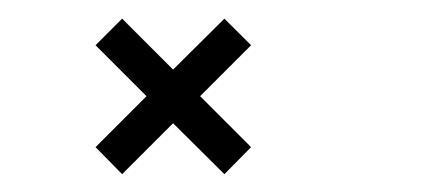

<svg xmlns="http://www.w3.org/2000/svg" viewBox="-20 -445 479 208"><path d="M252 -396 196.8 -340.8 252 -285.6 223.1 -256.3 167.5 -311.5 112.3 -256.3 83.5 -285.6 138.7 -340.8 83.5 -396 112.3 -424.8 167.5 -369.6 223.1 -424.8Z"/></svg>

Font: Gputeks
Style: Bold
Weight: 600
Width: 8
Version: Version 0.9